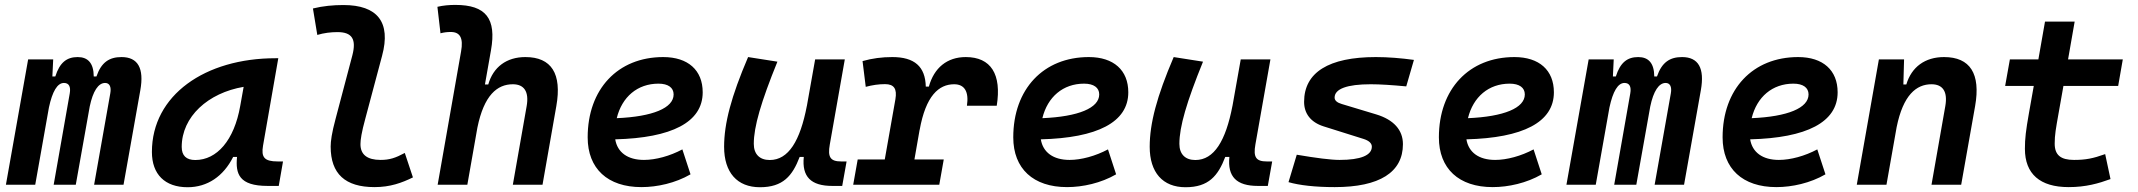

<svg xmlns="http://www.w3.org/2000/svg" viewBox="-20 -763 8829 793"><path d="M199.7 -517.6H96.2L4.4 0H125.5L182.1 -319.3C196.3 -385.3 216.8 -420.4 244.1 -420.4C264.6 -420.4 272.9 -405.3 268.1 -377.4L201.7 0H293L350.6 -323.2C363.8 -386.7 386.2 -420.4 414.1 -420.4C432.6 -420.4 440.4 -404.3 435.5 -377.4L368.7 0H490.2L559.6 -390.6C575.7 -481 549.8 -527.3 481.9 -527.3C431.6 -527.3 398.4 -505.9 378.4 -447.3H367.2C366.7 -502.4 343.3 -527.3 300.8 -527.3C255.9 -527.3 226.6 -504.9 208.5 -447.3H196.3Z M754.9 10.3C836.4 10.3 902.8 -34.7 942.9 -114.7H959C952.1 -44.9 967.3 4.9 1085.4 4.9H1131.3L1148.9 -96.2H1127C1071.8 -96.2 1058.1 -113.3 1066.4 -161.6L1129.4 -522.5H1118.2C827.1 -522.5 607.4 -370.1 607.4 -135.3C607.4 -43 661.1 10.3 754.9 10.3ZM786.6 -102.1C749.5 -102.1 730.5 -120.1 730.5 -156.2C730.5 -281.2 839.4 -379.4 986.3 -404.3L972.2 -325.7C947.3 -183.1 875.5 -102.1 786.6 -102.1Z M1526.9 9.8C1591.8 9.8 1639.6 -7.8 1685.5 -30.3L1651.9 -131.3C1612.8 -110.4 1588.9 -102.5 1551.8 -102.5C1496.6 -102.5 1468.3 -124.5 1468.8 -168.5C1468.8 -185.1 1473.1 -215.8 1488.8 -272.9L1558.1 -532.7C1595.7 -671.9 1538.6 -742.2 1398.4 -742.2C1356.4 -742.2 1314 -738.3 1272.5 -728L1290.5 -618.7C1317.9 -627 1346.7 -630.4 1374 -630.4C1435.1 -630.4 1452.1 -600.1 1435.5 -535.2L1366.2 -272.9C1350.1 -213.4 1345.7 -179.7 1345.7 -157.7C1345.7 -44.9 1405.8 9.8 1526.9 9.8Z M2098.1 0H2220.7L2277.8 -325.2C2301.3 -458.5 2257.8 -527.3 2149.9 -527.3C2072.3 -527.3 2017.1 -486.3 1996.6 -414.1H1982.9L2007.8 -555.2C2031.2 -686.5 1986.8 -742.7 1860.8 -742.7C1835.9 -742.7 1811 -740.7 1786.6 -734.9L1799.3 -625.5C1813.5 -629.4 1827.6 -630.9 1841.8 -630.9C1879.9 -630.9 1894.5 -606.4 1884.3 -550.3L1787.6 0H1910.2L1951.7 -235.8C1979 -370.1 2033.7 -415 2098.1 -415C2145 -415 2165.5 -384.3 2155.3 -325.2Z M2639.6 -102.5C2572.3 -102.5 2529.8 -133.8 2521 -187.5C2753.9 -193.4 2882.3 -257.8 2882.3 -381.8C2882.3 -473.1 2821.8 -527.3 2719.2 -527.3C2531.7 -527.3 2407.2 -395 2407.2 -195.8C2407.2 -66.4 2489.7 9.8 2629.4 9.8C2694.3 9.8 2769.5 -6.8 2832 -43L2798.3 -146C2747.1 -118.7 2688.5 -102.5 2639.6 -102.5ZM2527.3 -274.9C2548.8 -362.8 2612.8 -417.5 2699.7 -417.5C2739.7 -417.5 2762.2 -400.9 2762.2 -373C2762.2 -316.9 2675.8 -281.2 2527.3 -274.9Z M3118.7 10.3C3213.9 10.3 3252.9 -36.6 3282.7 -114.7H3299.8C3291.5 -33.2 3329.1 4.9 3417.5 4.9H3458.5L3476.6 -96.2H3454.1C3409.7 -96.2 3397.9 -113.8 3407.2 -166L3469.2 -517.6H3346.7L3312.5 -325.2V-325.7C3284.7 -181.2 3236.8 -102.1 3159.2 -102.1C3117.2 -102.1 3093.3 -126.5 3093.3 -168.9C3093.3 -239.7 3123 -341.3 3190.9 -508.3L3069.8 -527.3C3000 -364.3 2970.7 -253.4 2970.7 -156.7C2970.7 -50.8 3024.4 10.3 3118.7 10.3Z M3503.9 0H3859.4L3877.9 -104.5H3756.8L3778.3 -227.5V-226.1C3803.7 -367.7 3857.4 -415 3920.9 -415C3963.9 -415 3982.4 -384.3 3973.6 -326.2H4096.7C4117.7 -456.5 4072.8 -527.3 3968.8 -527.3C3891.6 -527.3 3837.9 -482.9 3816.4 -405.3H3803.7C3801.8 -487.8 3757.3 -527.3 3665.5 -527.3C3622.6 -527.3 3582 -522 3542.5 -510.7L3555.7 -404.3C3582.5 -411.6 3608.9 -415.5 3635.3 -415.5C3672.9 -415.5 3685.5 -396 3678.2 -353L3634.3 -104.5H3522.5Z M4397.5 -102.5C4330.1 -102.5 4287.6 -133.8 4278.8 -187.5C4511.7 -193.4 4640.1 -257.8 4640.1 -381.8C4640.1 -473.1 4579.6 -527.3 4477.1 -527.3C4289.6 -527.3 4165 -395 4165 -195.8C4165 -66.4 4247.6 9.8 4387.2 9.8C4452.1 9.8 4527.3 -6.8 4589.8 -43L4556.2 -146C4504.9 -118.7 4446.3 -102.5 4397.5 -102.5ZM4285.2 -274.9C4306.6 -362.8 4370.6 -417.5 4457.5 -417.5C4497.6 -417.5 4520 -400.9 4520 -373C4520 -316.9 4433.6 -281.2 4285.2 -274.9Z M4876.5 10.3C4971.7 10.3 5010.7 -36.6 5040.5 -114.7H5057.6C5049.3 -33.2 5086.9 4.9 5175.3 4.9H5216.3L5234.4 -96.2H5211.9C5167.5 -96.2 5155.8 -113.8 5165 -166L5227.1 -517.6H5104.5L5070.3 -325.2V-325.7C5042.5 -181.2 4994.6 -102.1 4917 -102.1C4875 -102.1 4851.1 -126.5 4851.1 -168.9C4851.1 -239.7 4880.9 -341.3 4948.7 -508.3L4827.6 -527.3C4757.8 -364.3 4728.5 -253.4 4728.5 -156.7C4728.5 -50.8 4782.2 10.3 4876.5 10.3Z M5492.7 9.8C5677.7 9.8 5774.4 -51.3 5774.4 -167.5C5774.4 -226.1 5736.3 -268.6 5664.1 -290.5L5521.5 -333.5C5502.9 -338.9 5492.2 -347.7 5492.2 -359.9C5492.2 -396 5543.5 -415 5641.6 -415C5680.2 -415 5731 -411.6 5788.1 -406.2L5819.8 -515.6C5766.6 -522.9 5712.4 -527.3 5662.6 -527.3C5467.8 -527.3 5366.2 -463.9 5366.2 -342.3C5366.2 -294.4 5393.1 -258.3 5446.3 -241.2L5612.3 -189C5633.8 -182.1 5646 -171.4 5646 -157.2C5646 -121.6 5600.1 -102.5 5512.7 -102.5C5476.6 -102.5 5415.5 -110.4 5335.9 -124L5301.8 -10.7C5346.7 2.4 5412.6 9.8 5492.7 9.8Z M6155.3 -102.5C6087.9 -102.5 6045.4 -133.8 6036.6 -187.5C6269.5 -193.4 6397.9 -257.8 6397.9 -381.8C6397.9 -473.1 6337.4 -527.3 6234.9 -527.3C6047.4 -527.3 5922.9 -395 5922.9 -195.8C5922.9 -66.4 6005.4 9.8 6145 9.8C6210 9.8 6285.2 -6.8 6347.7 -43L6314 -146C6262.7 -118.7 6204.1 -102.5 6155.3 -102.5ZM6043 -274.9C6064.5 -362.8 6128.4 -417.5 6215.3 -417.5C6255.4 -417.5 6277.8 -400.9 6277.8 -373C6277.8 -316.9 6191.4 -281.2 6043 -274.9Z M6645 -517.6H6541.5L6449.7 0H6570.8L6627.4 -319.3C6641.6 -385.3 6662.1 -420.4 6689.5 -420.4C6710 -420.4 6718.3 -405.3 6713.4 -377.4L6647 0H6738.3L6795.9 -323.2C6809.1 -386.7 6831.5 -420.4 6859.4 -420.4C6877.9 -420.4 6885.7 -404.3 6880.9 -377.4L6814 0H6935.5L7004.9 -390.6C7021 -481 6995.1 -527.3 6927.2 -527.3C6877 -527.3 6843.8 -505.9 6823.7 -447.3H6812.5C6812 -502.4 6788.6 -527.3 6746.1 -527.3C6701.2 -527.3 6671.9 -504.9 6653.8 -447.3H6641.6Z M7327.1 -102.5C7259.8 -102.5 7217.3 -133.8 7208.5 -187.5C7441.4 -193.4 7569.8 -257.8 7569.8 -381.8C7569.8 -473.1 7509.3 -527.3 7406.7 -527.3C7219.2 -527.3 7094.7 -395 7094.7 -195.8C7094.7 -66.4 7177.2 9.8 7316.9 9.8C7381.8 9.8 7457 -6.8 7519.5 -43L7485.8 -146C7434.6 -118.7 7376 -102.5 7327.1 -102.5ZM7214.8 -274.9C7236.3 -362.8 7300.3 -417.5 7387.2 -417.5C7427.2 -417.5 7449.7 -400.9 7449.7 -373C7449.7 -316.9 7363.3 -281.2 7214.8 -274.9Z M7648.9 0H7771.5L7813.5 -237.8C7840.3 -370.1 7894.5 -415 7957.5 -415C8004.4 -415 8024.9 -384.3 8014.6 -325.2L7957.5 0H8080.1L8137.7 -325.2C8161.1 -458.5 8117.2 -527.3 8009.3 -527.3C7930.7 -527.3 7875 -486.3 7853.5 -414.1H7841.3L7844.2 -517.6H7740.2Z M8523.9 9.8C8595.2 9.8 8647.5 -5.4 8696.8 -23.4L8674.8 -126.5C8624.5 -108.4 8594.2 -102.5 8545.9 -102.5C8490.7 -102.5 8466.3 -123 8466.3 -169.9C8466.3 -206.1 8471.2 -231.9 8482.4 -295.4L8502.4 -408.2H8728.5L8747.6 -517.6H8521.5L8548.8 -673.8H8426.3L8398.9 -517.6H8281.2L8261.7 -408.2H8379.9L8359.9 -295.4C8347.2 -223.1 8343.3 -191.4 8343.3 -148.4C8343.3 -44.4 8405.8 9.8 8523.9 9.8Z"/></svg>

Font: Cascadia Code SemiBold
Style: Italic
Weight: 600
Italic angle: -10°
Monospace: yes
Designer: Aaron Bell
Foundry: Saja Typeworks
Version: Version 2404.023